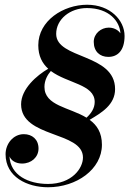

<svg xmlns="http://www.w3.org/2000/svg" viewBox="-20 -780 546 810"><path d="M410 -169.5C410 -221 388.5 -252.5 358 -274.5C408 -304 465.5 -338 465.5 -404C465.5 -555.5 217 -529.5 217 -637C217 -698.5 275 -746 346.5 -746C441.5 -746 485.5 -689 488 -639.5C483 -647.5 466.5 -663.5 439 -663.5C406 -663.5 375.5 -638 375.5 -603.5C375.5 -562.5 401.5 -540 437 -540C477 -540 505.5 -567.5 505.5 -628.5C505.5 -694.5 445 -760 347.5 -760C247.5 -760 141.5 -693 141.5 -589C141.5 -543.5 158.5 -512.5 183.5 -490C136 -462.5 69 -405.5 69 -340C69 -197 330 -227.5 330 -115.5C330 -70 283.5 -4 182.5 -4C100.5 -4 24 -40 20 -120.5C26.5 -103 46.5 -90 73 -90C112 -90 142.5 -116.5 142.5 -153.5C142.5 -192 115.5 -214 80.5 -214C35.5 -214 3.5 -173 3.5 -129.5C3.5 -33.5 94.5 10 182.5 10C302.5 10 410 -65.5 410 -169.5ZM167.5 -413.5C167.5 -442 181.5 -465.5 194.5 -480.5C264.5 -428 379.5 -424.5 379.5 -350C379.5 -323 364.5 -301.5 345 -283.5C273 -327.5 167.5 -333.5 167.5 -413.5Z"/></svg>

Font: Bodoni* 16pt Medium
Style: Italic
Weight: 500
Italic angle: -13°
Version: Version 2.3